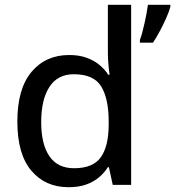

<svg xmlns="http://www.w3.org/2000/svg" viewBox="-20 -780 739 810"><path d="M269.5 9.8Q170.9 9.8 112.1 -60.1Q53.2 -129.9 53.2 -267.1Q53.2 -405.8 113 -476.8Q172.9 -547.9 272 -547.9Q313.5 -547.9 344.7 -536.6Q376 -525.4 398.7 -506.8Q421.4 -488.3 436.5 -464.8H442.4Q439.9 -480 437.5 -507.3Q435.1 -534.7 435.1 -555.2V-759.8H533.2V0H455.6L439.5 -74.7H435.1Q420.4 -51.3 397.7 -32Q375 -12.7 343.5 -1.5Q312 9.8 269.5 9.8ZM292.5 -70.3Q372.1 -70.3 405 -116.2Q438 -162.1 438.5 -252.4V-267.6Q438.5 -363.8 407 -415.3Q375.5 -466.8 291.5 -466.8Q223.1 -466.8 188.5 -413.3Q153.8 -359.9 153.8 -265.1Q153.8 -171.4 188.5 -120.8Q223.1 -70.3 292.5 -70.3ZM698.7 -759.8V-751Q693.4 -731.4 681.6 -704.8Q669.9 -678.2 655.5 -650.9Q641.1 -623.5 625.5 -600.1H570.3V-611.8Q575.7 -626 580.6 -644.5Q585.4 -663.1 590.1 -683.8Q594.7 -704.6 598.4 -724.1Q602.1 -743.7 604 -759.8Z"/></svg>

Font: Open Sans Medium
Style: Regular
Weight: 500
Designer: Monotype Design Team
Foundry: Monotype Imaging Inc.
Version: Version 3.000